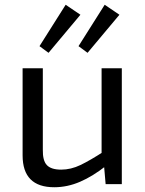

<svg xmlns="http://www.w3.org/2000/svg" viewBox="-20 -774 610 807"><path d="M160 -487V-145Q159 -99 177 -80Q195 -61 237 -61Q278 -61 318.5 -80.5Q359 -100 416 -137L427 -78Q370 -33 316.5 -10Q263 13 208 13Q75 13 75 -121V-487ZM492 -487V0H424L416 -92L407 -107V-487ZM256 -754 318 -712 184 -552 146 -580ZM420 -754 482 -712 348 -552 310 -580Z"/></svg>

Font: Exo 2
Style: Regular
Weight: 400
Designer: Natanael Gama
Foundry: Natanael Gama
Version: Version 2.010